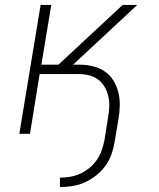

<svg xmlns="http://www.w3.org/2000/svg" viewBox="-20 -540 640 775"><path d="M222 215V177Q242 177 263 173.5Q284 170 304 161Q324 152 341.5 137.5Q359 123 371.5 104.5Q384 86 391 65.5Q398 45 402 24L416 -65Q420 -87 421 -108.5Q422 -130 417.5 -150Q413 -170 403 -188Q393 -206 377.5 -218Q362 -230 341.5 -235.5Q321 -241 299 -241H140L101 0H58L144 -520H187L147 -279H216L475 -520H534L275 -279H299Q327 -279 353.5 -273Q380 -267 401.5 -252.5Q423 -238 437 -216Q451 -194 457.5 -168Q464 -142 463.5 -114.5Q463 -87 458 -59L443 31Q439 56 430.5 81Q422 106 406.5 128Q391 150 369 167.5Q347 185 322.5 196Q298 207 272.5 211Q247 215 222 215Z"/></svg>

Font: Iosevka SS04 XLt Ex Obl
Style: Regular
Weight: 200
Width: 7
Italic angle: -9°
Monospace: yes
Designer: Belleve Invis
Foundry: Belleve Invis
Version: Version 19.0.0; ttfautohint (v1.8.4)